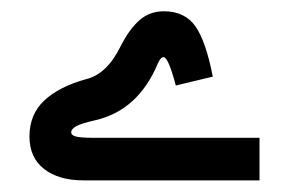

<svg xmlns="http://www.w3.org/2000/svg" viewBox="-20 -426 539 337"><path d="M435.5 -184.1V-109.4H126.5Q83 -109.4 57.4 -129.4Q31.7 -149.4 31.7 -186.5Q31.7 -225.1 57.6 -249.5Q83.5 -273.9 131.3 -287.1Q167.5 -295.9 191.4 -344.2Q207 -375 224.9 -390.6Q242.7 -406.2 267.6 -406.2Q304.2 -406.2 322.8 -380.1Q341.3 -354 353.5 -291.5L288.6 -275.9Q275.4 -325.7 267.1 -325.7Q261.7 -325.7 256.8 -314Q222.2 -231.9 146.5 -214.8Q123 -209.5 114 -204.6Q105 -199.7 105 -193.8Q105 -188.5 113.5 -186.3Q122.1 -184.1 146.5 -184.1Z"/></svg>

Font: Estedad-FD ExtraBold
Style: Regular
Weight: 800
Designer: Amin Abedi
Version: Version 7.3